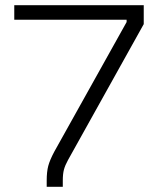

<svg xmlns="http://www.w3.org/2000/svg" viewBox="-20 -720 608 740"><path d="M222 0H160V-24Q160 -58 166 -80.5Q172 -103 189 -135L468 -635V-644H35V-700H534V-627L242 -103Q231 -83 226.5 -66.5Q222 -50 222 -24Z"/></svg>

Font: Space Grotesk Variable Light
Style: Regular
Weight: 300
Designer: Florian Karsten
Foundry: Florian Karsten
Version: Version 2.000